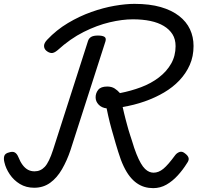

<svg xmlns="http://www.w3.org/2000/svg" viewBox="-43 -955 1033 994"><path d="M750 19Q727 19 706 13Q685 7 665.5 -6.5Q646 -20 629 -41.5Q612 -63 597 -94.5Q582 -126 569 -169Q562 -190 556.5 -210Q551 -230 545.5 -248.5Q540 -267 535 -285Q530 -303 525.5 -320.5Q521 -338 517 -356.5Q513 -375 509 -394Q483 -397 467.5 -413.5Q452 -430 452 -451Q452 -473 465.5 -490Q479 -507 512 -507Q535 -507 550.5 -497Q566 -487 578 -473Q635 -484 687 -503.5Q739 -523 779.5 -554Q820 -585 843 -625.5Q866 -666 866 -716Q866 -752 850 -777.5Q834 -803 805 -820.5Q776 -838 735.5 -846.5Q695 -855 645 -855Q590 -855 524.5 -839.5Q459 -824 390 -789.5Q321 -755 255 -695Q236 -679 222.5 -680.5Q209 -682 196 -693Q185 -703 185 -717.5Q185 -732 201 -749Q249 -800 308.5 -835.5Q368 -871 430 -893Q492 -915 550 -925Q608 -935 653 -935Q732 -935 789 -918.5Q846 -902 884 -872.5Q922 -843 940.5 -803.5Q959 -764 959 -717Q959 -663 939.5 -619Q920 -575 886 -539Q852 -503 806 -476Q760 -449 706 -430Q652 -411 592 -401Q596 -384 599.5 -368.5Q603 -353 607 -338.5Q611 -324 614.5 -310.5Q618 -297 622 -283.5Q626 -270 630.5 -256Q635 -242 640 -227Q652 -186 663.5 -157.5Q675 -129 686 -110Q697 -91 708 -80.5Q719 -70 730 -65.5Q741 -61 752 -61Q778 -61 802.5 -81Q827 -101 865 -153Q874 -164 887.5 -168.5Q901 -173 917 -159Q931 -148 933.5 -136.5Q936 -125 925 -110Q904 -76 877 -46.5Q850 -17 818.5 1Q787 19 750 19ZM134 17Q92 17 60 -2.5Q28 -22 7.5 -52.5Q-13 -83 -20 -114Q-25 -133 -21 -147Q-17 -161 4 -166Q23 -172 34 -165.5Q45 -159 52 -142Q62 -117 74.5 -100.5Q87 -84 102 -76Q117 -68 136 -68Q167 -68 189 -91.5Q211 -115 232 -180L413 -744Q418 -758 430 -764.5Q442 -771 464 -771Q487 -771 497.5 -764.5Q508 -758 503 -741L322 -178Q304 -124 278 -79Q252 -34 216.5 -8.5Q181 17 134 17Z"/></svg>

Font: Playwrite DE LA
Style: Regular
Weight: 400
Designer: Veronika Burian, José Scaglione
Foundry: TypeTogether
Version: Version 1.002